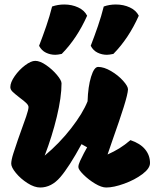

<svg xmlns="http://www.w3.org/2000/svg" viewBox="-20 -835 720 855"><path d="M266 -815Q300 -815 328 -802Q356 -789 368 -765Q323 -664 255 -595Q237 -591 226 -591Q204 -591 184.5 -600.5Q165 -610 154 -631Q171 -675 186 -718.5Q201 -762 212 -806Q238 -815 266 -815ZM496 -815Q530 -815 558 -802Q586 -789 598 -765Q553 -664 485 -595Q467 -591 456 -591Q434 -591 414.5 -600.5Q395 -610 384 -631Q401 -675 416 -718.5Q431 -762 442 -806Q467 -815 496 -815ZM30 -106Q30 -122 39.5 -152Q49 -182 59.5 -212Q70 -242 73 -250Q86 -285 96.5 -316Q107 -347 107 -358Q107 -366 97.5 -375.5Q88 -385 69 -399Q47 -416 36.5 -426Q26 -436 26 -447Q26 -468 45.5 -496Q65 -524 91.5 -544Q118 -564 137 -564Q158 -564 185.5 -545Q213 -526 233.5 -501.5Q254 -477 254 -464Q254 -402 233 -315Q212 -228 179 -142Q245 -197 297 -264Q349 -331 370 -384Q372 -449 385.5 -493Q399 -537 417 -537Q443 -537 474.5 -518.5Q506 -500 528 -475.5Q550 -451 550 -437Q549 -416 531 -358.5Q513 -301 481 -211Q462 -155 459 -147Q488 -160 511.5 -174.5Q535 -189 561 -211Q605 -196 626.5 -169.5Q648 -143 648 -109Q648 -85 614 -59.5Q580 -34 533 -17Q486 0 453 0Q432 0 403 -17.5Q374 -35 351.5 -57.5Q329 -80 329 -91Q329 -102 336.5 -118Q344 -134 353.5 -152.5Q363 -171 368 -179L343 -193Q288 -92 248.5 -46Q209 0 159 0Q133 0 102.5 -19.5Q72 -39 51 -64.5Q30 -90 30 -106Z"/></svg>

Font: Mogra
Style: Regular
Weight: 400
Designer: Lipi Raval
Foundry: Lipi Raval
Version: Version 1.002;PS 1.002;hotconv 1.0.88;makeotf.lib2.5.647800;